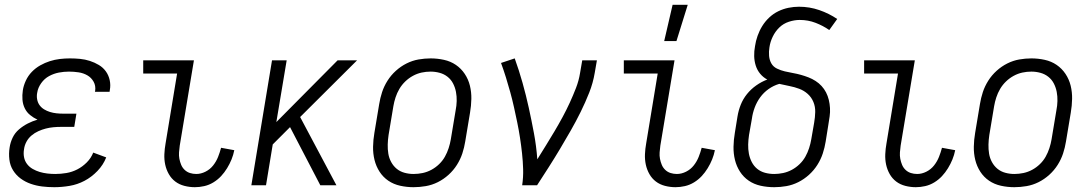

<svg xmlns="http://www.w3.org/2000/svg" viewBox="-20 -771 4540 799"><path d="M206 8Q180 8 155.5 5Q131 2 108 -6Q85 -14 66 -28Q47 -42 34.5 -62Q22 -82 19 -107Q16 -132 20 -157Q23 -178 32.5 -198Q42 -218 59 -232.5Q76 -247 95.5 -257Q115 -267 136 -273Q119 -281 105 -292.5Q91 -304 83 -320.5Q75 -337 73.5 -356Q72 -375 75 -395Q78 -415 87.5 -435.5Q97 -456 112.5 -472Q128 -488 147.5 -499Q167 -510 187.5 -516.5Q208 -523 229 -525.5Q250 -528 271 -528Q292 -528 313 -526Q334 -524 354 -517.5Q374 -511 391.5 -500.5Q409 -490 420.5 -474Q432 -458 436.5 -437.5Q441 -417 437 -396L436 -389H375L376 -393Q379 -414 369.5 -431Q360 -448 343.5 -457.5Q327 -467 307 -470Q287 -473 267 -473Q246 -473 225 -469Q204 -465 184.5 -454.5Q165 -444 151.5 -425Q138 -406 135 -386Q132 -372 134.5 -358Q137 -344 144.5 -333.5Q152 -323 163.5 -316Q175 -309 188 -305Q201 -301 215 -299.5Q229 -298 243 -298H298L289 -243H234Q218 -243 202 -241.5Q186 -240 170.5 -236Q155 -232 139.5 -225Q124 -218 111 -207Q98 -196 90 -181Q82 -166 80 -150Q77 -133 80 -117Q83 -101 92.5 -88.5Q102 -76 116 -68Q130 -60 145 -55.5Q160 -51 176.5 -49Q193 -47 210 -47Q233 -47 256.5 -51Q280 -55 301.5 -66Q323 -77 341 -95Q359 -113 368 -136L422 -116Q410 -85 385.5 -59.5Q361 -34 331.5 -18.5Q302 -3 269.5 2.5Q237 8 206 8Z M791 8Q769 8 747.5 2.5Q726 -3 709.5 -15.5Q693 -28 682.5 -46.5Q672 -65 667.5 -86Q663 -107 664 -129.5Q665 -152 669 -174L717 -465H576V-520H787L728 -165Q726 -151 725 -137Q724 -123 726.5 -110Q729 -97 734 -85Q739 -73 748.5 -64Q758 -55 770.5 -51Q783 -47 797 -47Q816 -47 835 -56.5Q854 -66 867 -82.5Q880 -99 887.5 -118Q895 -137 900 -156L955 -146Q951 -126 943.5 -107.5Q936 -89 925 -71Q914 -53 900 -38Q886 -23 868 -12Q850 -1 830 3.5Q810 8 791 8Z M1380 0H1313L1187 -242L1115 -170L1087 0H1026L1112 -520H1173L1130 -263L1385 -520H1466L1229 -284Z M1701 8Q1673 8 1645.5 2Q1618 -4 1596 -19Q1574 -34 1559.5 -56.5Q1545 -79 1538.5 -105.5Q1532 -132 1532.5 -160.5Q1533 -189 1538 -218L1558 -338Q1562 -363 1570 -387.5Q1578 -412 1592.5 -435Q1607 -458 1627.5 -476.5Q1648 -495 1672 -507Q1696 -519 1721.5 -523.5Q1747 -528 1772 -528Q1800 -528 1827.5 -522Q1855 -516 1877 -501Q1899 -486 1914 -463.5Q1929 -441 1935.5 -414.5Q1942 -388 1941.5 -359.5Q1941 -331 1936 -302L1916 -182Q1912 -157 1904 -132.5Q1896 -108 1881.5 -85Q1867 -62 1846.5 -43.5Q1826 -25 1802 -13Q1778 -1 1752 3.5Q1726 8 1701 8ZM1701 -47Q1720 -47 1739 -51Q1758 -55 1775.5 -64.5Q1793 -74 1807.5 -88Q1822 -102 1831.5 -119Q1841 -136 1847 -154.5Q1853 -173 1856 -191L1876 -311Q1880 -331 1880.5 -350.5Q1881 -370 1877.5 -388.5Q1874 -407 1865.5 -423.5Q1857 -440 1842.5 -451.5Q1828 -463 1809.5 -468Q1791 -473 1772 -473Q1753 -473 1734.5 -469Q1716 -465 1698.5 -455.5Q1681 -446 1666.5 -432Q1652 -418 1642 -401Q1632 -384 1626 -365.5Q1620 -347 1617 -329L1597 -209Q1594 -189 1593.5 -169.5Q1593 -150 1596 -131.5Q1599 -113 1608 -96.5Q1617 -80 1631 -68.5Q1645 -57 1663.5 -52Q1682 -47 1701 -47Z M2153 0Q2158 -34 2157 -67Q2156 -100 2152.5 -132.5Q2149 -165 2144 -197.5Q2139 -230 2132.5 -261.5Q2126 -293 2119 -324.5Q2112 -356 2103.5 -387Q2095 -418 2085.5 -448.5Q2076 -479 2065 -509L2122 -528Q2140 -478 2154.5 -426.5Q2169 -375 2180.5 -322.5Q2192 -270 2202 -216.5Q2212 -163 2216 -108Q2234 -137 2252 -166Q2270 -195 2287.5 -224.5Q2305 -254 2321 -283.5Q2337 -313 2351 -343.5Q2365 -374 2377 -405Q2389 -436 2394 -468L2403 -520H2464L2455 -468Q2448 -426 2432 -385.5Q2416 -345 2396.5 -305.5Q2377 -266 2355 -227.5Q2333 -189 2310 -150.5Q2287 -112 2263 -74.5Q2239 -37 2215 0Z M2791 8Q2769 8 2747.5 2.5Q2726 -3 2709.5 -15.5Q2693 -28 2682.5 -46.5Q2672 -65 2667.5 -86Q2663 -107 2664 -129.5Q2665 -152 2669 -174L2717 -465H2576V-520H2787L2728 -165Q2726 -151 2725 -137Q2724 -123 2726.5 -110Q2729 -97 2734 -85Q2739 -73 2748.5 -64Q2758 -55 2770.5 -51Q2783 -47 2797 -47Q2816 -47 2835 -56.5Q2854 -66 2867 -82.5Q2880 -99 2887.5 -118Q2895 -137 2900 -156L2955 -146Q2951 -126 2943.5 -107.5Q2936 -89 2925 -71Q2914 -53 2900 -38Q2886 -23 2868 -12Q2850 -1 2830 3.5Q2810 8 2791 8ZM2744 -600 2779 -751H2842L2795 -600Z M3202 8Q3173 8 3145.5 2Q3118 -4 3096 -19Q3074 -34 3059.5 -56.5Q3045 -79 3038.5 -105.5Q3032 -132 3032.5 -160.5Q3033 -189 3038 -218L3049 -286Q3053 -311 3062.5 -335Q3072 -359 3088.5 -379.5Q3105 -400 3127 -415.5Q3149 -431 3173 -440Q3156 -449 3143.5 -464Q3131 -479 3125 -498Q3119 -517 3118.5 -537.5Q3118 -558 3122 -579Q3125 -600 3132.5 -621.5Q3140 -643 3152 -662.5Q3164 -682 3181 -698Q3198 -714 3218.5 -724Q3239 -734 3261 -738.5Q3283 -743 3305 -743Q3349 -743 3389.5 -729Q3430 -715 3464 -692L3431 -646Q3405 -664 3374 -676Q3343 -688 3308 -688Q3286 -688 3263 -680.5Q3240 -673 3223 -656.5Q3206 -640 3195.5 -618Q3185 -596 3182 -574Q3179 -556 3180.5 -538.5Q3182 -521 3190 -507Q3198 -493 3213.5 -485.5Q3229 -478 3246 -474Q3263 -470 3280 -467Q3297 -464 3313 -459.5Q3329 -455 3344.5 -449Q3360 -443 3374 -434Q3388 -425 3399 -413Q3410 -401 3417.5 -386.5Q3425 -372 3429 -355.5Q3433 -339 3434 -321.5Q3435 -304 3432.5 -286.5Q3430 -269 3427 -251L3416 -182Q3412 -157 3404 -132.5Q3396 -108 3381.5 -85Q3367 -62 3346.5 -43.5Q3326 -25 3302 -13Q3278 -1 3252.5 3.5Q3227 8 3202 8ZM3202 -47Q3220 -47 3239 -51Q3258 -55 3275.5 -64.5Q3293 -74 3307.5 -88Q3322 -102 3331.5 -119Q3341 -136 3347 -154.5Q3353 -173 3356 -191L3368 -260Q3372 -283 3372.5 -305Q3373 -327 3365 -346.5Q3357 -366 3341.5 -380Q3326 -394 3306 -401.5Q3286 -409 3265 -413Q3244 -417 3223 -422Q3199 -415 3178.5 -400.5Q3158 -386 3143.5 -366Q3129 -346 3120.5 -323Q3112 -300 3109 -277L3097 -209Q3094 -189 3093.5 -169.5Q3093 -150 3096.5 -131.5Q3100 -113 3108.5 -96.5Q3117 -80 3131 -68.5Q3145 -57 3163.5 -52Q3182 -47 3202 -47Z M3791 8Q3769 8 3747.5 2.5Q3726 -3 3709.5 -15.5Q3693 -28 3682.5 -46.5Q3672 -65 3667.5 -86Q3663 -107 3664 -129.5Q3665 -152 3669 -174L3717 -465H3576V-520H3787L3728 -165Q3726 -151 3725 -137Q3724 -123 3726.5 -110Q3729 -97 3734 -85Q3739 -73 3748.5 -64Q3758 -55 3770.5 -51Q3783 -47 3797 -47Q3816 -47 3835 -56.5Q3854 -66 3867 -82.5Q3880 -99 3887.5 -118Q3895 -137 3900 -156L3955 -146Q3951 -126 3943.5 -107.5Q3936 -89 3925 -71Q3914 -53 3900 -38Q3886 -23 3868 -12Q3850 -1 3830 3.5Q3810 8 3791 8Z M4201 8Q4173 8 4145.5 2Q4118 -4 4096 -19Q4074 -34 4059.5 -56.5Q4045 -79 4038.5 -105.5Q4032 -132 4032.5 -160.5Q4033 -189 4038 -218L4058 -338Q4062 -363 4070 -387.5Q4078 -412 4092.5 -435Q4107 -458 4127.5 -476.5Q4148 -495 4172 -507Q4196 -519 4221.5 -523.5Q4247 -528 4272 -528Q4300 -528 4327.5 -522Q4355 -516 4377 -501Q4399 -486 4414 -463.5Q4429 -441 4435.5 -414.5Q4442 -388 4441.5 -359.5Q4441 -331 4436 -302L4416 -182Q4412 -157 4404 -132.5Q4396 -108 4381.5 -85Q4367 -62 4346.5 -43.5Q4326 -25 4302 -13Q4278 -1 4252 3.5Q4226 8 4201 8ZM4201 -47Q4220 -47 4239 -51Q4258 -55 4275.5 -64.5Q4293 -74 4307.5 -88Q4322 -102 4331.5 -119Q4341 -136 4347 -154.5Q4353 -173 4356 -191L4376 -311Q4380 -331 4380.5 -350.5Q4381 -370 4377.5 -388.5Q4374 -407 4365.5 -423.5Q4357 -440 4342.5 -451.5Q4328 -463 4309.5 -468Q4291 -473 4272 -473Q4253 -473 4234.5 -469Q4216 -465 4198.5 -455.5Q4181 -446 4166.5 -432Q4152 -418 4142 -401Q4132 -384 4126 -365.5Q4120 -347 4117 -329L4097 -209Q4094 -189 4093.5 -169.5Q4093 -150 4096 -131.5Q4099 -113 4108 -96.5Q4117 -80 4131 -68.5Q4145 -57 4163.5 -52Q4182 -47 4201 -47Z"/></svg>

Font: Iosevka Term Curly Light
Style: Italic
Weight: 300
Italic angle: -9°
Designer: Belleve Invis
Foundry: Belleve Invis
Version: Version 32.3.0